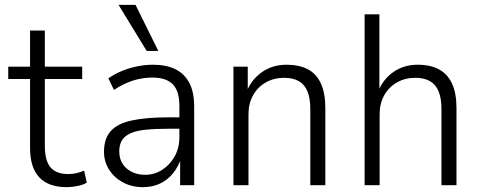

<svg xmlns="http://www.w3.org/2000/svg" viewBox="-20 -764 1983 792"><path d="M255 8Q180 8 142 -32.5Q104 -73 104 -153V-438H14V-489H104V-638H165V-489H319V-438H165V-162Q165 -101 188.5 -73.5Q212 -46 262 -46Q280 -46 296.5 -50Q313 -54 327 -60L338 -11Q325 -2 301 3Q277 8 255 8Z M570 8Q523 8 486.5 -12Q450 -32 429.5 -65Q409 -98 409 -138Q409 -192 436.5 -223Q464 -254 523 -267Q582 -280 677 -280H732V-233H681Q622 -233 582 -229Q542 -225 518 -214Q494 -203 483 -185Q472 -167 472 -140Q472 -95 502.5 -69Q533 -43 579 -43Q617 -43 649 -63.5Q681 -84 700.5 -119Q720 -154 720 -198V-327Q720 -388 693 -416Q666 -444 608 -444Q568 -444 529.5 -432Q491 -420 450 -393L427 -441Q453 -459 483.5 -471.5Q514 -484 546.5 -490.5Q579 -497 611 -497Q666 -497 703.5 -478.5Q741 -460 761 -422Q781 -384 781 -324V0H723V-111H727Q716 -77 694 -49.5Q672 -22 640.5 -7Q609 8 570 8ZM585 -554 469 -744H539L633 -554Z M943 0V-489H1002V-385H997Q1017 -436 1060.5 -466.5Q1104 -497 1162 -497Q1214 -497 1249.5 -478.5Q1285 -460 1303.5 -420Q1322 -380 1322 -318V0H1260V-314Q1260 -358 1248.5 -386.5Q1237 -415 1213 -429Q1189 -443 1152 -443Q1110 -443 1076.5 -424Q1043 -405 1024 -371Q1005 -337 1005 -293V0Z M1484 0V-705H1545V-386H1540Q1559 -436 1602 -466.5Q1645 -497 1703 -497Q1755 -497 1790.5 -478Q1826 -459 1844.5 -419.5Q1863 -380 1863 -318V0H1801V-314Q1801 -358 1789.5 -386.5Q1778 -415 1754 -429Q1730 -443 1693 -443Q1651 -443 1617.5 -424Q1584 -405 1565 -371Q1546 -337 1546 -293V0Z"/></svg>

Font: Nunito Sans 10pt SemiCondensed Light
Style: Regular
Weight: 300
Width: 4
Designer: Vernon Adams
Foundry: Vernon Adams
Version: Version 3.101;gftools[0.9.27]